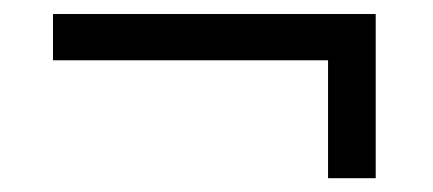

<svg xmlns="http://www.w3.org/2000/svg" viewBox="-20 -490 627 278"><path d="M56.7 -402.7V-469.7H524V-232H455V-402.7Z"/></svg>

Font: 42dot Sans Light
Style: Regular
Weight: 300
Designer: 42dot
Version: Version 1.000